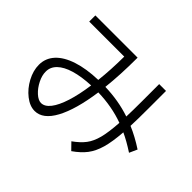

<svg xmlns="http://www.w3.org/2000/svg" viewBox="-140 -916 1143 1143"><g transform="rotate(45 432.0 -344.5)"><path d="M59.6 -235.4Q59.6 -290.5 96.9 -331.3Q134.3 -372.1 205.1 -395.3Q275.9 -418.5 373.5 -421.4Q384.3 -517.6 384.8 -628.9H89.8V-680.7H445.3V-671.9Q445.3 -536.1 432.6 -421.9Q545.9 -418.9 645.5 -385.3Q647.5 -436 647.5 -514.6V-660.2H705.1V-512.7Q705.1 -418 702.6 -363.8Q766.1 -336.9 832 -293.9L809.6 -244.1Q749 -283.7 699.7 -306.2Q693.4 -220.7 678 -167Q662.6 -113.3 635 -77.1Q607.4 -41 559.6 -7.8L518.6 -49.8Q562.5 -81.1 587.2 -113.5Q611.8 -146 624.8 -196Q637.7 -246.1 643.1 -329.6Q543 -366.2 426.3 -369.1Q402.8 -203.1 354 -112.8Q305.2 -22.5 236.3 -22.5Q195.3 -22.5 154.1 -54.7Q112.8 -86.9 86.2 -136.7Q59.6 -186.5 59.6 -235.4ZM229.5 -83Q260.3 -83 286.9 -117.2Q313.5 -151.4 334 -215.6Q354.5 -279.8 366.7 -368.2Q288.1 -364.7 231.9 -347.9Q175.8 -331.1 146.2 -302.2Q116.7 -273.4 117.2 -235.4Q116.7 -203.6 134.8 -167.7Q152.8 -131.8 179.4 -107.4Q206.1 -83 229.5 -83Z"/></g></svg>

Font: Pretendard GOV Light
Style: Regular
Weight: 300
Designer: Base glyphs from Inter by Rasmus Andersson; Hangeul glyphs from Noto Sans CJK(Source Han Sans) by Jang Soo-young and Kan
Foundry: Kil Hyung-jin
Version: Version 1.309